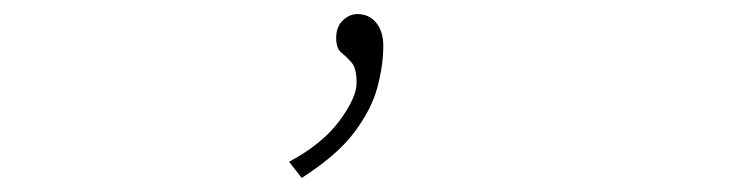

<svg xmlns="http://www.w3.org/2000/svg" viewBox="-20 -85 1040 273"><path d="M409 168 391 145Q438 120 462.5 87Q487 54 487 33Q487 12 480 4Q473 -4 465.5 -10Q458 -16 458 -31Q458 -47 467.5 -56Q477 -65 488 -65Q505 -65 515 -52.5Q525 -40 525 -20Q525 8 516.5 39.5Q508 71 483.5 103.5Q459 136 409 168Z"/></svg>

Font: Inconsolata UltraExpanded ExtraLight
Style: Regular
Weight: 200
Width: 9
Monospace: yes
Designer: Raph Levien, Cyreal, Brenton Simpson
Foundry: Raph Levien, Cyreal, Google
Version: Version 3.001; ttfautohint (v1.8.2.53-6de2)